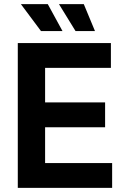

<svg xmlns="http://www.w3.org/2000/svg" viewBox="-20 -908 594 928"><path d="M522 0H66V-700H516V-580H198V-413H488V-293H198V-120H522ZM81 -888H211L282 -758H178ZM265 -888H385L439 -758H345Z"/></svg>

Font: Rootstock Sans Headline
Style: Bold
Weight: 700
Designer: Florian Karsten
Foundry: Florian Karsten
Version: Version 2.000;FEAKit 1.0